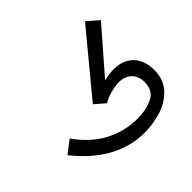

<svg xmlns="http://www.w3.org/2000/svg" viewBox="-133 -703 867 867"><g transform="rotate(-45 300.0 -270.0)"><path d="M20 -171.5 80 -217.5Q138 -137 209.5 -100.5Q281 -64 360 -64Q414.5 -64 457.2 -83.8Q500 -103.5 500 -158.5Q500 -196.5 477.2 -218.5Q454.5 -240.5 417.5 -240.5Q395 -240.5 365.2 -233Q335.5 -225.5 312 -211L263.5 -253L503.5 -543L558 -496L378.5 -289.5Q413 -298.5 441.5 -298.5Q483 -298.5 511.8 -281.5Q540.5 -264.5 555 -234.8Q569.5 -205 569.5 -167Q569.5 -105.5 534 -67.5Q498.5 -29.5 445.8 -13Q393 3.5 338.5 3.5Q250.5 3.5 170 -40Q89.5 -83.5 20 -171.5Z"/></g></svg>

Font: JuliaMono Light
Style: Regular
Weight: 300
Monospace: yes
Designer: cormullion
Foundry: corm
Version: Version 0.054; ttfautohint (v1.8.4)